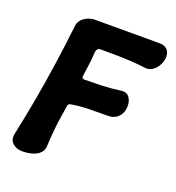

<svg xmlns="http://www.w3.org/2000/svg" viewBox="-126 -778 812 888"><g transform="rotate(20 279.5 -333.5)"><path d="M558 -616Q555 -598 544.5 -581Q534 -564 518.5 -554.5Q503 -545 485 -547Q446 -552 411 -554Q376 -556 339.5 -556.5Q303 -557 262 -557Q251 -557 246.5 -550.5Q242 -544 241 -536Q240 -513 238 -493.5Q236 -474 233 -455Q230 -436 227 -414Q226 -408 229 -404Q232 -400 238 -400Q276 -400 321.5 -401.5Q367 -403 417 -410Q446 -414 459.5 -391.5Q473 -369 468 -339Q464 -312 445.5 -296Q427 -280 400 -280Q350 -280 305.5 -279Q261 -278 219 -271Q213 -270 209.5 -267Q206 -264 205 -257Q199 -220 194.5 -189Q190 -158 187 -125.5Q184 -93 182 -51Q181 -23 153.5 -6.5Q126 10 81 10Q54 10 35.5 -6Q17 -22 21 -50Q42 -148 58.5 -240.5Q75 -333 88.5 -426.5Q102 -520 113 -617Q116 -645 140 -661Q164 -677 191 -677H508Q536 -677 549 -660.5Q562 -644 558 -616Z"/></g></svg>

Font: Winky Sans SemiBold
Style: Italic
Weight: 600
Italic angle: -8.97852°
Designer: Simon Atzbach
Foundry: typofactur
Version: Version 1.205